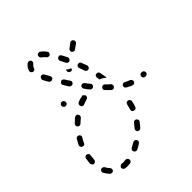

<svg xmlns="http://www.w3.org/2000/svg" viewBox="-152 -567 665 665"><g transform="rotate(-45 180.5 -234.5)"><path d="M98 14Q100 14 102 13Q104 12 105 10Q106 8 107 7Q107 5 107 3Q107 -1 103 -4Q100 -7 96 -6Q90 -5 84 -5Q81 -5 77 -6Q73 -6 70 -3Q67 -1 66 3Q66 5 67 7Q67 9 69 11Q70 12 72 13Q73 14 75 14Q80 15 84 15Q91 15 98 14ZM174 -19Q175 -23 172 -27Q171 -29 170 -30Q168 -31 166 -31Q164 -32 162 -31Q160 -31 159 -30Q150 -25 141 -20Q138 -18 136 -14Q135 -10 137 -7Q138 -5 139 -4Q141 -2 142 -2Q144 -1 146 -1Q148 -1 150 -2Q160 -7 169 -13Q173 -15 174 -19ZM31 -7Q35 -7 38 -9Q41 -12 41 -16Q41 -21 38 -24Q32 -30 28 -38Q26 -42 22 -43Q18 -44 14 -43Q12 -42 11 -40Q10 -39 9 -37Q9 -35 9 -33Q9 -31 10 -29Q16 -18 24 -10Q27 -7 31 -7ZM226 -68Q227 -70 226 -72Q226 -74 225 -75Q224 -77 222 -78Q219 -81 215 -80Q211 -80 208 -76Q202 -68 196 -61Q193 -58 193 -54Q193 -50 196 -47Q198 -46 199 -45Q201 -44 203 -44Q205 -44 207 -45Q209 -46 210 -47Q218 -56 224 -64Q226 -66 226 -68ZM3 -77Q5 -73 9 -73Q11 -73 13 -74Q15 -74 17 -76Q18 -77 19 -79Q20 -81 20 -83Q21 -93 22 -102Q23 -107 21 -110Q18 -113 14 -114Q12 -114 10 -114Q8 -113 7 -112Q5 -111 4 -109Q3 -108 3 -106Q1 -95 0 -84Q0 -80 3 -77ZM254 -141Q252 -144 248 -145Q244 -146 240 -144Q237 -141 236 -137Q234 -128 231 -118Q230 -115 231 -111Q233 -107 237 -106Q239 -105 241 -105Q243 -105 245 -106Q247 -107 248 -108Q249 -110 250 -112Q254 -123 256 -133Q257 -137 254 -141ZM17 -153Q17 -151 18 -149Q19 -147 20 -146Q21 -144 23 -144Q27 -142 31 -143Q35 -145 36 -149Q40 -158 45 -166Q46 -168 47 -170Q47 -172 47 -174Q46 -176 45 -177Q44 -179 42 -180Q38 -182 34 -181Q30 -180 28 -176Q23 -167 18 -157Q17 -155 17 -153ZM358 -164Q361 -167 361 -171Q361 -175 358 -178Q355 -181 351 -181H349Q345 -181 342 -178Q339 -175 339 -171Q339 -167 342 -164Q345 -161 349 -161H351Q355 -161 358 -164ZM303 -171Q307 -173 309 -177Q310 -181 308 -185Q307 -188 303 -190Q294 -193 285 -198Q282 -200 278 -199Q274 -198 272 -195Q270 -191 271 -187Q272 -183 276 -181Q286 -175 296 -171Q299 -170 303 -171ZM59 -216Q58 -214 58 -212Q58 -210 59 -208Q59 -206 61 -205Q64 -202 68 -202Q72 -202 75 -205Q82 -212 90 -218Q93 -221 93 -225Q94 -229 91 -232Q90 -234 88 -235Q86 -236 84 -236Q82 -236 80 -235Q79 -235 77 -234Q69 -227 61 -219Q59 -217 59 -216ZM240 -209Q244 -210 247 -213Q249 -216 249 -220Q249 -224 246 -227Q238 -233 231 -241Q228 -244 224 -244Q220 -244 217 -241Q214 -238 214 -234Q214 -230 217 -227Q225 -219 232 -212Q236 -209 240 -209ZM148 -269Q147 -269 145 -268Q135 -267 123 -262Q121 -261 120 -259Q118 -258 118 -256Q117 -254 117 -252Q117 -250 118 -248Q119 -245 123 -243Q127 -241 131 -243Q141 -247 149 -249Q153 -250 155 -253Q157 -256 157 -260Q157 -261 157 -261Q157 -261 157 -261Q154 -264 151 -268Q150 -268 148 -269ZM228 -280Q228 -282 229 -284Q230 -286 232 -287Q233 -288 235 -288Q239 -289 243 -287Q246 -285 247 -281Q249 -270 251 -259Q252 -258 251 -256Q251 -255 250 -253Q248 -255 247 -257Q242 -261 236 -264Q233 -265 230 -266Q229 -271 228 -276Q227 -278 228 -280ZM189 -262Q193 -261 196 -264Q197 -265 198 -267Q199 -269 199 -271Q200 -273 199 -274Q199 -276 197 -278Q191 -286 184 -294Q182 -297 178 -298Q174 -298 170 -296Q167 -293 167 -289Q166 -285 169 -282Q175 -273 182 -265Q184 -262 189 -262ZM73 -299Q72 -297 72 -296Q72 -294 72 -292Q73 -290 74 -288Q76 -285 80 -284Q85 -283 88 -286Q90 -287 91 -289Q92 -291 92 -293Q92 -294 92 -296Q91 -298 90 -300Q88 -303 84 -304Q79 -305 76 -302Q74 -301 73 -299ZM224 -354Q223 -356 221 -357Q219 -357 217 -357Q215 -357 214 -357Q210 -355 208 -352Q206 -348 208 -344Q211 -334 215 -324Q215 -323 217 -321Q218 -320 220 -319Q221 -318 223 -318Q225 -318 227 -318Q231 -319 233 -323Q235 -327 234 -331Q230 -341 226 -351Q226 -353 224 -354ZM145 -320Q149 -319 152 -321Q154 -322 155 -324Q156 -326 157 -328Q157 -330 157 -331Q156 -333 155 -335Q149 -343 144 -352Q141 -356 137 -357Q133 -358 130 -355Q126 -353 125 -349Q125 -345 127 -342Q133 -332 138 -324Q141 -320 145 -320ZM179 -356Q175 -357 172 -360Q171 -362 170 -364Q170 -365 170 -367Q170 -369 171 -370Q172 -371 173 -373Q174 -371 175 -370Q180 -366 186 -364Q187 -363 188 -363Q188 -362 187 -361Q187 -359 186 -358Q183 -355 179 -356ZM96 -391 100 -385Q102 -382 106 -381Q110 -380 113 -382Q115 -383 116 -384Q118 -386 118 -388Q119 -390 118 -392Q118 -394 117 -395L114 -401Q110 -408 107 -413Q106 -415 105 -416Q103 -418 101 -418Q99 -419 97 -419Q95 -418 94 -418Q90 -416 89 -412Q87 -408 89 -404Q92 -398 96 -391ZM191 -423Q187 -424 183 -422Q179 -420 178 -416Q177 -412 179 -408Q183 -399 188 -390Q190 -386 194 -385Q197 -383 201 -385Q203 -386 204 -388Q206 -389 206 -391Q207 -393 207 -395Q207 -397 206 -399Q201 -408 196 -418Q194 -421 191 -423ZM229 -413Q228 -411 228 -409Q227 -407 228 -405Q228 -404 229 -402Q232 -399 236 -398Q240 -397 243 -400L260 -412Q263 -414 264 -418Q265 -423 262 -426Q260 -429 256 -430Q251 -431 248 -428L232 -416Q230 -415 229 -413ZM145 -481Q141 -481 138 -477Q136 -474 137 -470Q137 -466 141 -463Q148 -458 154 -451Q155 -449 157 -448Q159 -447 161 -447Q163 -447 165 -447Q167 -448 168 -449Q171 -452 172 -456Q172 -460 169 -463Q162 -473 152 -480Q149 -482 145 -481ZM78 -456Q78 -454 79 -453Q80 -451 82 -450Q83 -448 85 -448Q89 -447 93 -449Q96 -451 97 -455Q99 -462 106 -467Q107 -468 108 -470Q109 -471 109 -473Q110 -475 109 -477Q109 -479 107 -481Q105 -484 101 -484Q97 -485 93 -482Q82 -473 78 -460Q78 -458 78 -456Z"/></g></svg>

Font: FRB American Cursive Dashed Light
Style: Italic
Weight: 300
Italic angle: -25°
Version: Version 2.0;Modular Font Editor K font №1